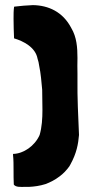

<svg xmlns="http://www.w3.org/2000/svg" viewBox="-20 -731 354 751"><path d="M93 0C114 -1 136 -4 158 -11C177 -18 196 -28 213 -41C228 -52 240 -65 251 -80C252 -81 253 -83 255 -87C280 -132 286 -168 289 -203C286 -274 282 -352 283 -420V-444C282 -463 283 -484 283 -504C283 -545 280 -586 259 -621C226 -685 169 -710 109 -711C86 -710 59 -708 36 -705L35 -704C33 -689 33 -674 33 -658C33 -632 34 -606 35 -581C72 -570 119 -546 127 -501C130 -492 132 -484 133 -475C140 -442 142 -411 145 -380C145 -355 146 -328 146 -301C146 -268 144 -234 135 -203C116 -160 72 -130 32 -129H31V-124C33 -107 33 -86 33 -66C33 -46 33 -26 34 -9C42 2 61 0 76 0Z"/></svg>

Font: HEYCLAY
Style: Regular
Weight: 400
Designer: Marcelo Magalhaes
Foundry: Marcelo Magalhães
Version: Version 1.300;hotconv 1.0.109;makeotfexe 2.5.65596